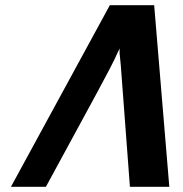

<svg xmlns="http://www.w3.org/2000/svg" viewBox="-20 -716 701 736"><path d="M22 0 401 -696H571L629 0H478L443 -466Q442 -479 439.5 -501Q437 -523 440 -531L433 -519Q420 -489 400 -451Q380 -413 354.5 -365.5Q329 -318 319 -300L156 0Z"/></svg>

Font: Coval
Style: ExtraBold Italic
Weight: 800
Foundry: Context Ltd
Version: Version 001.000